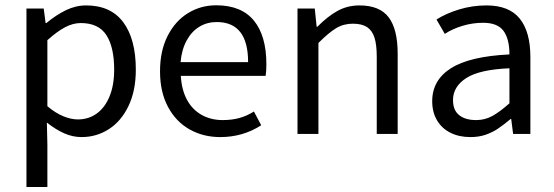

<svg xmlns="http://www.w3.org/2000/svg" viewBox="-20 -519 2148 744"><path d="M163.6 205.6H82.5V-485.8H149.4L156.7 -429.7H159.7Q197.3 -460.9 235.4 -479.5Q273.4 -498 314 -498Q409.2 -498 457.8 -432.6Q506.3 -367.2 506.3 -249Q506.3 -167.5 478 -108.4Q449.7 -49.3 401.9 -18.6Q354 12.2 295.9 12.2Q262.2 12.2 229.7 -2Q197.3 -16.1 161.6 -43.9L163.6 41ZM422.4 -249Q422.4 -336.4 392.1 -383.1Q361.8 -429.7 293 -429.7Q262.7 -429.7 231.9 -413.3Q201.2 -397 163.6 -363.3V-107.4Q194.8 -81.1 225.1 -68.6Q255.4 -56.2 281.7 -56.2Q323.2 -56.2 355 -79.1Q386.7 -102.1 404.5 -145.5Q422.4 -189 422.4 -249Z M1012.2 -270Q1012.2 -242.7 1009.3 -225.1H680.7Q683.6 -171.4 704.3 -132.8Q725.1 -94.2 761 -74Q796.9 -53.7 843.3 -53.7Q878.4 -53.7 907.7 -61.8Q937 -69.8 963.9 -86.9L992.2 -33.7Q921.4 12.2 833.5 12.2Q767.6 12.2 714.6 -17.6Q661.6 -47.4 630.9 -105Q600.1 -162.6 600.1 -242.7Q600.1 -321.8 629.4 -379.6Q658.7 -437.5 708.3 -468Q757.8 -498.5 817.9 -498.5Q915 -498.5 963.6 -439.5Q1012.2 -380.4 1012.2 -270ZM819.8 -433.6Q782.7 -433.6 752.7 -415.5Q722.7 -397.5 703.4 -362.3Q684.1 -327.1 679.7 -278.3H941.4Q941.4 -433.6 819.8 -433.6Z M1199.7 -485.8 1207 -415.5H1210Q1249 -455.1 1287.6 -476.6Q1326.2 -498 1373 -498Q1451.2 -498 1486.1 -451.9Q1521 -405.8 1521 -310.5V0H1439.9V-299.3Q1439.9 -346.2 1430.9 -373.8Q1421.9 -401.4 1401.9 -414.3Q1381.8 -427.2 1347.2 -427.2Q1311.5 -427.2 1282.7 -409.9Q1253.9 -392.6 1213.9 -352.5V0H1132.8V-485.8Z M1852.1 -430.7Q1811 -430.7 1772.2 -418.9Q1733.4 -407.2 1703.6 -387.7L1671.4 -443.4Q1708 -466.8 1759 -482.4Q1810.1 -498 1865.2 -498Q1952.6 -498 1993.9 -447Q2035.2 -396 2035.2 -297.9V0H1968.3L1960.9 -58.1H1959Q1928.7 -33.2 1908.2 -19.5Q1887.7 -5.9 1861.6 3.2Q1835.4 12.2 1802.7 12.2Q1759.3 12.2 1725.8 -4.4Q1692.4 -21 1673.6 -52.5Q1654.8 -84 1654.8 -127Q1654.8 -208.5 1727.5 -254.6Q1800.3 -300.8 1954.1 -308.1Q1954.1 -367.7 1931.2 -399.2Q1908.2 -430.7 1852.1 -430.7ZM1954.1 -118.7V-254.4Q1837.4 -249.5 1786.4 -216.3Q1735.4 -183.1 1735.4 -131.3Q1735.4 -91.8 1759.3 -72.8Q1783.2 -53.7 1825.2 -53.7Q1858.4 -53.7 1887 -69.1Q1915.5 -84.5 1954.1 -118.7Z"/></svg>

Font: Varta
Style: Regular
Weight: 400
Designer: Joana Correia, Viktoriya Grabowska, Eben Sorkin
Foundry: Sorkin Type
Version: Version 1.002; ttfautohint (v1.3) -l 8 -r 24 -G 200 -x 12 -H